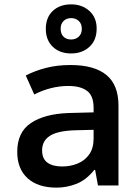

<svg xmlns="http://www.w3.org/2000/svg" viewBox="-20 -850 640 880"><path d="M239 10Q154 10 106.5 -33Q59 -76 59 -154Q59 -244 121.5 -286Q184 -328 294 -332L409 -335V-356Q409 -411 379 -433.5Q349 -456 293 -456Q253 -456 213.5 -446Q174 -436 137 -417L98 -504Q141 -526 191.5 -539Q242 -552 303 -552Q412 -552 467.5 -506.5Q523 -461 523 -366V0H429L416 -71H412Q375 -25 330.5 -7.5Q286 10 239 10ZM265 -87Q303 -87 336 -100.5Q369 -114 389 -142.5Q409 -171 409 -215V-255L328 -253Q246 -251 209.5 -228Q173 -205 173 -161Q173 -122 197.5 -104.5Q222 -87 265 -87ZM306 -605Q254 -605 222 -635.5Q190 -666 190 -718Q190 -770 222 -800Q254 -830 306 -830Q356 -830 389.5 -800Q423 -770 423 -719Q423 -666 390 -635.5Q357 -605 306 -605ZM306 -669Q327 -669 341 -682Q355 -695 355 -718Q355 -741 341 -754Q327 -767 306 -767Q285 -767 271.5 -754Q258 -741 258 -718Q258 -695 271 -682Q284 -669 306 -669Z"/></svg>

Font: Noto Sans Mono SemiBold
Style: Regular
Weight: 600
Designer: Monotype Design Team
Foundry: Monotype Imaging Inc.
Version: Version 2.014; ttfautohint (v1.8.4.7-5d5b)